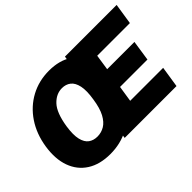

<svg xmlns="http://www.w3.org/2000/svg" viewBox="-123 -1058 1392 1392"><g transform="rotate(-45 573.0 -361.5)"><path d="M350 10Q243 10 171.5 -35.8Q100 -81.5 70 -164.5Q40 -247.5 57 -360Q74.5 -473 130.8 -556.8Q187 -640.5 272.5 -686.8Q358 -733 462.5 -733Q567 -733 638 -686.8Q709 -640.5 739.8 -556.8Q770.5 -473 753.5 -360Q736.5 -248 681 -164.8Q625.5 -81.5 540.5 -35.8Q455.5 10 350 10ZM373 -146Q413 -146 447 -166.2Q481 -186.5 505.8 -232.8Q530.5 -279 542 -357Q555 -437.5 544.5 -485.8Q534 -534 506.2 -555.5Q478.5 -577 439 -577Q379.5 -577 332.8 -527.5Q286 -478 267 -357Q255.5 -279 266.5 -232.8Q277.5 -186.5 305.5 -166.2Q333.5 -146 373 -146ZM505.5 0 616 -723H1146L1121 -562H786L768 -442H1047.5L1024 -285H743L724 -162H1062L1037 0Z"/></g></svg>

Font: Public Sans Black
Style: Italic
Weight: 900
Italic angle: -8°
Designer: The Public Sans project authors (U.S. Web Design System). Libre Franklin designed by Pablo Impallari and Rodrigo Fuenzal
Version: Version 1.007; ttfautohint (v1.8.1) -l 8 -r 50 -G 200 -x 14 